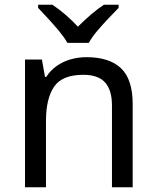

<svg xmlns="http://www.w3.org/2000/svg" viewBox="-20 -786 658 806"><path d="M343 -546Q439 -546 488 -499.5Q537 -453 537 -349V0H450V-343Q450 -408 421 -440Q392 -472 330 -472Q241 -472 207 -422Q173 -372 173 -278V0H85V-536H156L169 -463H174Q192 -491 218.5 -509.5Q245 -528 277 -537Q309 -546 343 -546ZM263 -606Q250 -629 228 -655.5Q206 -682 182 -708Q158 -734 140 -753V-766H200Q226 -749 254 -725Q282 -701 307 -674Q334 -701 362 -725Q390 -749 416 -766H478V-753Q459 -734 434.5 -708Q410 -682 387.5 -655.5Q365 -629 353 -606Z"/></svg>

Font: Noto Sans Telugu
Style: Regular
Weight: 400
Designer: Jelle Bosma - Monotype Design Team
Foundry: Monotype Imaging Inc.
Version: Version 2.003